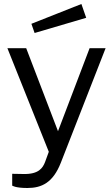

<svg xmlns="http://www.w3.org/2000/svg" viewBox="-20 -771 556 960"><path d="M387 -751 137 -652 153 -606 411 -682ZM117 169C189 169 245 142 284 43L508 -530H428L270 -115L111 -530H17L224 -12L205 40C194 68 174 101 97 99L41 98V157C41 157 56 169 117 169Z"/></svg>

Font: 18Franklin
Style: Regular
Weight: 400
Designer: Pablo Impallari, Rodrigo Fuenzalida (Modified by Dan O. Williams)
Version: Version 0.025;PS 000.025;hotconv 1.0.88;makeotf.lib2.5.64775